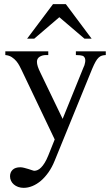

<svg xmlns="http://www.w3.org/2000/svg" viewBox="-20 -697 540 934"><path d="M494.6 -429.2Q483.9 -428.7 475.6 -426.3Q467.3 -423.8 459.7 -416.7Q452.1 -409.7 444.8 -396.7Q437.5 -383.8 428.2 -361.8L246.1 84.5Q233.4 116.2 216.1 140.9Q198.7 165.5 179 182.4Q159.2 199.2 137.7 208Q116.2 216.8 95.2 216.8Q80.6 216.8 68.4 212.4Q56.2 208 47.4 200.4Q38.6 192.9 33.7 182.6Q28.8 172.4 28.8 160.6Q28.8 141.1 41.5 128.9Q54.2 116.7 79.1 116.7Q86.9 116.7 97.4 119.4Q107.9 122.1 118.2 125.2Q128.4 128.4 136.2 131.1Q144 133.8 147 133.8Q154.8 133.8 163.1 130.1Q171.4 126.5 179.9 117.9Q188.5 109.4 197.3 95.2Q206.1 81.1 214.8 59.6L246.1 -18.6L85.4 -355.5Q81.1 -364.3 75 -376.2Q68.8 -388.2 59.6 -399.4Q50.3 -410.6 37.1 -419.2Q23.9 -427.7 5.9 -429.2V-447.3H214.8V-429.2H204.1Q186 -429.2 172.9 -420.9Q159.7 -412.6 159.7 -396.5Q159.7 -386.2 163.8 -373.5Q168 -360.8 176.3 -343.8L284.7 -118.7L384.8 -365.7Q392.1 -379.4 394.3 -394.8Q396.5 -410.2 390.6 -418.5Q389.2 -420.4 387.2 -422.4Q385.3 -424.3 380.9 -425.8Q376.5 -427.2 368.9 -428.2Q361.3 -429.2 349.1 -429.2V-447.3H494.6ZM391.1 -508.8 268.6 -613.3 146.5 -508.8H111.8L237.8 -676.8H300.3L425.8 -508.8Z"/></svg>

Font: Doulos SIL Compact
Style: Regular
Weight: 400
Designer: Walt Agee, Victor Gaultney, Peter Martin, Debbi Hosken
Foundry: SIL International
Version: Version 4.110; 2011; Maintenance release ; LnSpcTght